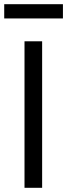

<svg xmlns="http://www.w3.org/2000/svg" viewBox="-24 -895 320 915"><path d="M-3.9 -875V-807.1H275.9V-875ZM92.8 -698.2V0H176.8V-698.2Z"/></svg>

Font: Plexus Sans
Style: Regular
Weight: 400
Version: Version 2.001;PS 002.001;hotconv 1.0.70;makeotf.lib2.5.58329